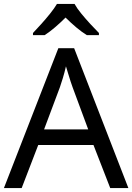

<svg xmlns="http://www.w3.org/2000/svg" viewBox="-20 -964 679 984"><path d="M545 0 459 -221H176L91 0H0L279 -717H360L638 0ZM352 -517Q349 -525 342 -546Q335 -567 328.5 -589.5Q322 -612 318 -624Q311 -593 302 -563.5Q293 -534 287 -517L206 -301H432ZM362 -944Q374 -922 396.5 -894.5Q419 -867 443.5 -840.5Q468 -814 487 -795V-784H425Q399 -800 371 -823.5Q343 -847 316 -874Q289 -847 262 -824Q235 -801 209 -784H149V-795Q168 -815 191.5 -841Q215 -867 237 -894.5Q259 -922 272 -944Z"/></svg>

Font: Noto Sans Khudawadi
Style: Regular
Weight: 400
Designer: Monotype Design Team
Foundry: Monotype Imaging Inc.
Version: Version 2.003; ttfautohint (v1.8.4.7-5d5b)